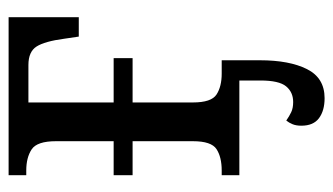

<svg xmlns="http://www.w3.org/2000/svg" viewBox="-184 -392 774 446"><g transform="rotate(-90 203.0 -169.0)"><path d="M19 0V-41H30Q61 -41 79.5 -53Q98 -65 98 -108V-248H19V-292H98V-426Q98 -470 79 -482.5Q60 -495 30 -495H19V-536H386V-373H341L336 -407Q330 -452 318 -471Q306 -490 275 -490H188V-292H291V-248H188V-108Q188 -65 206.5 -53Q225 -41 255 -41H286V48Q286 116 265.5 157Q245 198 198 198Q169 198 151.5 185Q134 172 134 144Q134 132 137.5 123.5Q141 115 146 109Q156 116 165.5 120.5Q175 125 189 125Q212 125 225.5 108.5Q239 92 239 49V0Z"/></g></svg>

Font: Noto Serif Condensed
Style: Regular
Weight: 400
Width: 3
Designer: Monotype Design Team
Foundry: Monotype Imaging Inc.
Version: Version 2.013; ttfautohint (v1.8.4.7-5d5b)